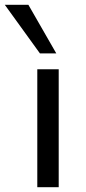

<svg xmlns="http://www.w3.org/2000/svg" viewBox="-63 -778 356 798"><path d="M92 0V-490H181V0ZM103 -556 -43 -758H55L171 -556Z"/></svg>

Font: Nunito Sans 10pt SemiExpanded
Style: Regular
Weight: 400
Width: 6
Designer: Vernon Adams
Foundry: Vernon Adams
Version: Version 3.101;gftools[0.9.27]